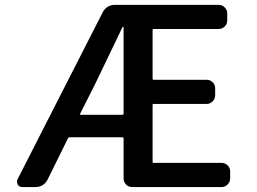

<svg xmlns="http://www.w3.org/2000/svg" viewBox="-20 -756 1040 776"><path d="M303.7 -295.9Q301.8 -292 306.6 -292H474.6Q479.5 -292 479.5 -296.9V-644.5Q479.5 -647.5 477.5 -647.5Q475.6 -647.5 474.6 -645.5Q453.1 -599.6 411.6 -514.2Q370.1 -428.7 364.3 -416ZM596.7 -102.5Q596.7 -97.7 600.6 -97.7H876Q889.6 -97.7 899.9 -87.9Q910.2 -78.1 910.2 -63.5V-35.2Q910.2 -20.5 899.9 -10.3Q889.6 0 876 0H513.7Q499 0 489.3 -10.3Q479.5 -20.5 479.5 -35.2V-196.3Q479.5 -201.2 474.6 -201.2H261.7Q256.8 -201.2 254.9 -197.3L172.9 -31.2Q157.2 0 122.1 0H70.3Q57.6 0 51.8 -9.8Q48.8 -15.6 48.8 -21.5Q48.8 -26.4 50.8 -31.2L394.5 -705.1Q410.2 -736.3 445.3 -736.3H863.3Q877.9 -736.3 888.2 -726.1Q898.4 -715.8 898.4 -701.2V-673.8Q898.4 -659.2 888.2 -648.9Q877.9 -638.7 863.3 -638.7H600.6Q596.7 -638.7 596.7 -634.8V-438.5Q596.7 -433.6 600.6 -433.6H814.5Q829.1 -433.6 839.4 -423.8Q849.6 -414.1 849.6 -399.4V-371.1Q849.6 -356.4 839.4 -346.2Q829.1 -335.9 814.5 -335.9H600.6Q596.7 -335.9 596.7 -332Z"/></svg>

Font: Gen Jyuu Gothic L Monospace Medium
Style: Regular
Weight: 500
Designer: [Source Han Sans]
Ryoko NISHIZUKA  (kana & ideographs); Paul D. Hunt (Latin, Greek & Cyrillic); Wenlong ZHANG  (bopomofo
Version: Version 1.002.20150607